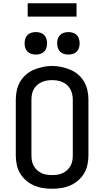

<svg xmlns="http://www.w3.org/2000/svg" viewBox="-20 -1151 640 1179"><path d="M300 8Q271 8 242.5 3.5Q214 -1 188 -12.5Q162 -24 140 -43Q118 -62 103.5 -86.5Q89 -111 83 -139.5Q77 -168 77 -196V-539Q77 -567 83 -595.5Q89 -624 103.5 -649Q118 -674 140 -693Q162 -712 188.5 -723Q215 -734 243 -740Q271 -746 300 -746Q329 -746 357 -740Q385 -734 411.5 -723Q438 -712 460 -693Q482 -674 496.5 -649Q511 -624 517 -595.5Q523 -567 523 -539V-196Q523 -168 517 -139.5Q511 -111 496.5 -86.5Q482 -62 460 -43Q438 -24 412 -12.5Q386 -1 357.5 3.5Q329 8 300 8ZM300 -76Q317 -76 333.5 -78.5Q350 -81 365 -88Q380 -95 392.5 -106.5Q405 -118 413 -132.5Q421 -147 424 -163.5Q427 -180 427 -196V-539Q427 -555 423.5 -571.5Q420 -588 412 -603Q404 -618 391.5 -629Q379 -640 363.5 -647Q348 -654 331.5 -656.5Q315 -659 298 -659Q282 -659 265.5 -656Q249 -653 234 -646Q219 -639 207 -628Q195 -617 187 -602.5Q179 -588 176 -571.5Q173 -555 173 -539V-196Q173 -180 176 -163.5Q179 -147 187 -132.5Q195 -118 207.5 -106.5Q220 -95 235 -88Q250 -81 266.5 -78.5Q283 -76 300 -76ZM400 -816Q386 -816 372.5 -820Q359 -824 349 -834Q339 -844 335 -857.5Q331 -871 331 -885Q331 -899 335 -912.5Q339 -926 349 -936Q359 -946 372.5 -950Q386 -954 400 -954Q414 -954 427.5 -950Q441 -946 451 -936Q461 -926 465 -912.5Q469 -899 469 -885Q469 -871 465 -857.5Q461 -844 451 -834Q441 -824 427.5 -820Q414 -816 400 -816ZM200 -816Q186 -816 172.5 -820Q159 -824 149 -834Q139 -844 135 -857.5Q131 -871 131 -885Q131 -899 135 -912.5Q139 -926 149 -936Q159 -946 172.5 -950Q186 -954 200 -954Q214 -954 227.5 -950Q241 -946 251 -936Q261 -926 265 -912.5Q269 -899 269 -885Q269 -871 265 -857.5Q261 -844 251 -834Q241 -824 227.5 -820Q214 -816 200 -816ZM150 -1049V-1131H450V-1049Z"/></svg>

Font: Zed Mono Medium Extended
Style: Regular
Weight: 500
Width: 7
Monospace: yes
Designer: Belleve Invis
Foundry: Belleve Invis
Version: Version 1.0.0; ttfautohint (v1.8.4)